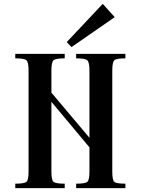

<svg xmlns="http://www.w3.org/2000/svg" viewBox="-20 -981 733 1001"><path d="M515.6 -960.9 328.1 -761.7 352.5 -735.4 578.1 -891.6ZM565.4 -85.9V-613.3C565.4 -642.6 569 -660.5 576.2 -667C583.3 -673.5 602.5 -676.8 633.8 -676.8V-700.2H377V-676.8C408.9 -676.8 428.4 -673.3 435.5 -666.5C442.7 -659.7 446.3 -641.9 446.3 -613.3V-262.7L248 -498V-613.3C248 -641.9 251.6 -659.7 258.8 -666.5C266 -673.3 285.5 -676.8 317.4 -676.8V-700.2H59.6V-676.8C91.5 -676.8 111 -673.3 118.2 -666.5C125.3 -659.7 128.9 -641.9 128.9 -613.3V-85.9C128.9 -57.3 125.3 -39.7 118.2 -33.2C111 -26.7 91.5 -23.4 59.6 -23.4V0H317.4V-23.4C285.5 -23.4 266 -26.7 258.8 -33.2C251.6 -39.7 248 -57.3 248 -85.9V-450.2L446.3 -212.9V-85.9C446.3 -57.3 442.7 -39.7 435.5 -33.2C428.4 -26.7 408.9 -23.4 377 -23.4V0H633.8V-23.4C601.9 -23.4 582.5 -26.7 575.7 -33.2C568.8 -39.7 565.4 -57.3 565.4 -85.9Z"/></svg>

Font: TriodPostnaja
Style: Medium
Weight: 500
Version: 20110805; ttfautohint (v0.96) -l 8 -r 50 -G 200 -x 14 -w "G"